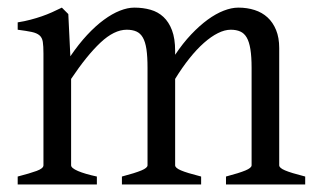

<svg xmlns="http://www.w3.org/2000/svg" viewBox="-20 -489 843 509"><path d="M579.1 0V-21Q614.3 -30.3 630.6 -37.1Q647 -43.9 647 -50.8V-309.1Q647 -338.9 643.8 -358.6Q640.6 -378.4 634 -389.6Q627.4 -400.9 616.9 -405.5Q606.4 -410.2 591.8 -410.2Q575.7 -410.2 557.6 -401.1Q539.6 -392.1 520.5 -375.2Q501.5 -358.4 482.2 -334.2Q462.9 -310.1 444.3 -279.8V-50.8Q444.3 -43.9 459.5 -37.4Q474.6 -30.8 513.2 -21V0H303.2V-21Q338.4 -30.3 354.7 -37.1Q371.1 -43.9 371.1 -50.8V-309.1Q371.1 -338.9 368.2 -358.6Q365.2 -378.4 358.6 -389.6Q352.1 -400.9 341.6 -405.5Q331.1 -410.2 315.9 -410.2Q282.7 -410.2 246.3 -376Q210 -341.8 168.5 -279.8V-50.8Q168.5 -43.5 186.8 -35.6Q205.1 -27.8 236.8 -21V0H26.9V-21Q59.1 -29.3 77.1 -35.9Q95.2 -42.5 95.2 -50.8V-347.2Q95.2 -366.7 93.5 -377.9Q91.8 -389.2 84.7 -395.3Q77.6 -401.4 64 -404.3Q50.3 -407.2 26.9 -410.2V-429.7Q45.4 -432.6 61 -436.8Q76.7 -440.9 90.8 -445.8Q105 -450.7 117.9 -456.5Q130.9 -462.4 144 -468.8L161.1 -451.7L166.5 -339.8Q188.5 -372.1 210.9 -396.2Q233.4 -420.4 255.4 -436.5Q277.3 -452.6 297.9 -460.7Q318.4 -468.8 335.9 -468.8Q359.4 -468.8 379.2 -463.1Q398.9 -457.5 413.3 -444.1Q427.7 -430.7 436 -408.7Q444.3 -386.7 444.3 -354V-343.8Q464.8 -374.5 486.8 -397.7Q508.8 -420.9 530.5 -436.8Q552.2 -452.6 573 -460.7Q593.8 -468.8 611.8 -468.8Q635.3 -468.8 655 -462.4Q674.8 -456.1 689.2 -442.9Q703.6 -429.7 711.9 -409.4Q720.2 -389.2 720.2 -361.8V-50.8Q720.2 -43.9 735.4 -37.4Q750.5 -30.8 789.1 -21V0Z"/></svg>

Font: Noto Serif Devanagari
Style: Bold
Weight: 700
Designer: Monotype Design Team
Foundry: Monotype Imaging Inc.
Version: Version 1.01